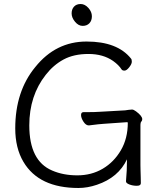

<svg xmlns="http://www.w3.org/2000/svg" viewBox="-20 -920 792 957"><path d="M682 -7Q682 6 662 6Q642 6 625 -0.5Q608 -7 608 -16V-17Q613 -70 613 -126Q570 -35 463 1Q416 17 371 17Q174 17 97 -113Q56 -182 56 -280Q56 -465 156 -586Q258 -713 411.5 -713Q565 -713 633 -628Q637 -624 637 -612.5Q637 -601 624 -584.5Q611 -568 600.5 -568Q590 -568 586 -574Q572 -596 544 -616Q494 -651 421 -651Q348 -651 297 -623.5Q246 -596 208 -547Q126 -443 126 -295Q126 -118 240 -70Q295 -46 365.5 -46Q436 -46 492 -79Q548 -112 582.5 -171Q617 -230 617 -308Q617 -311 613 -311L499 -303Q478 -302 424 -295H422Q408 -295 396 -313.5Q384 -332 384 -346.5Q384 -361 396 -361H410Q454 -361 480 -363L604 -370Q612 -371 621 -372.5Q630 -374 638 -374Q646 -374 658 -365Q689 -342 689 -326Q689 -319 684.5 -314Q680 -309 680 -298V-97Q680 -89 680.5 -71Q681 -53 681.5 -35Q682 -17 682 -7ZM438 -839Q438 -817 425.5 -804Q413 -791 392 -791Q371 -791 354 -811.5Q337 -832 337 -853Q337 -874 349 -887Q361 -900 382 -900Q403 -900 420.5 -880.5Q438 -861 438 -839Z"/></svg>

Font: LXGW WenKai
Style: Regular
Weight: 400
Designer: LXGW / Fontworks Inc.
Foundry: LXGW / Fontworks Inc.
Version: Version 1.520; June 14, 2025